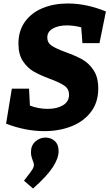

<svg xmlns="http://www.w3.org/2000/svg" viewBox="-20 -740 630 1104"><path d="M252 -524Q252 -494 277.5 -477Q303 -460 358 -440Q416 -419 453.5 -398Q491 -377 518 -336.5Q545 -296 545 -231Q545 -152 503.5 -97Q462 -42 391.5 -14Q321 14 235 14Q126 14 15 -29L48 -230H147L152 -133Q200 -114 255 -114Q308 -114 342.5 -135Q377 -156 377 -195Q377 -229 350 -247.5Q323 -266 266 -287Q210 -308 174 -328.5Q138 -349 112 -388Q86 -427 86 -489Q86 -563 123.5 -615Q161 -667 225.5 -693.5Q290 -720 370 -720Q477 -720 589 -674L552 -492H454L447 -583Q403 -594 364 -594Q316 -594 284 -576Q252 -558 252 -524ZM118 299 131 282Q157 249 166 234.5Q175 220 175 208Q175 198 168 182Q167 179 162.5 165.5Q158 152 158 135Q158 96 183.5 73.5Q209 51 242 51Q273 51 295 71Q317 91 317 129Q317 170 283.5 221.5Q250 273 170 344Z"/></svg>

Font: Bitter Pro ExtraBold
Style: Italic
Weight: 800
Italic angle: -9°
Designer: Sol Matas, and Bitter project Authors
Foundry: Sol Matas
Version: Version 1.010